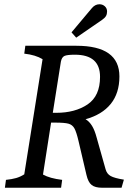

<svg xmlns="http://www.w3.org/2000/svg" viewBox="-20 -882 614 902"><path d="M94 -63 180 -604Q147 -624 94 -630L99 -667H339Q541 -667 541 -523Q541 -444 500 -393.5Q459 -343 382 -322Q400 -311 412.5 -290.5Q425 -270 434 -236L476 -87Q482 -65 500 -55Q518 -45 562 -38L551 0H460Q427 0 410.5 -13Q394 -26 386 -61L349 -219Q339 -262 329.5 -279Q320 -296 301.5 -301Q283 -306 239 -306H220L182 -62Q214 -44 272 -37L267 0H3L8 -37Q36 -40 55.5 -45.5Q75 -51 94 -63ZM450 -521Q450 -625 332 -625Q295 -625 282.5 -619Q270 -613 266 -592L228 -352H244Q333 -352 391.5 -391.5Q450 -431 450 -521ZM410 -842Q426 -862 447 -862Q462 -862 472.5 -852.5Q483 -843 483 -828Q483 -816 478 -807Q473 -798 460 -789L338 -705L316 -730Z"/></svg>

Font: Caladea
Style: Italic
Weight: 400
Italic angle: -9°
Designer: Carolina Giovagnoli and Andres Torresi
Foundry: Carolina Giovagnoli & Andres Torresi
Version: Version 1.001